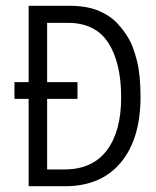

<svg xmlns="http://www.w3.org/2000/svg" viewBox="-20 -643 540 664"><path d="M79 1V-301H30V-359H79V-623H218Q280 -623 320.5 -606Q361 -589 386 -562Q411 -535 427 -506Q441 -482 453.5 -433Q466 -384 466 -309Q466 -162 397.5 -80.5Q329 1 205 1ZM143 -57H203Q299 -57 349 -122.5Q399 -188 399 -306Q399 -426 354.5 -495Q310 -564 214 -564H143V-359H248V-301H143Z"/></svg>

Font: Inconsolata Nerd Font Mono
Style: Regular
Weight: 400
Monospace: yes
Designer: Raph Levien, Cyreal, Brenton Simpson
Foundry: Raph Levien, Cyreal, Google
Version: Version 3.000; ttfautohint (v1.8.3);Nerd Fonts 3.0.2